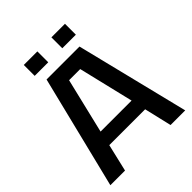

<svg xmlns="http://www.w3.org/2000/svg" viewBox="-235 -988 1121 1121"><g transform="rotate(-45 326.0 -427.0)"><path d="M17 0 190 -700H462L635 0H514L474 -170H178L138 0ZM198 -262H454L372 -604H280ZM156 -764V-854H268V-764ZM384 -764V-854H496V-764Z"/></g></svg>

Font: Tektur Medium
Style: Regular
Weight: 500
Designer: Adam Jagosz
Foundry: Adam Jagosz
Version: Version 1.005;gftools[0.9.30]